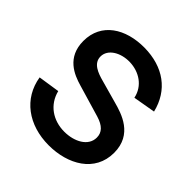

<svg xmlns="http://www.w3.org/2000/svg" viewBox="-197 -885 1051 1051"><g transform="rotate(45 329.0 -359.5)"><path d="M336.5 15C484.5 15 619 -60 619 -209.5C619 -352.5 496 -388.5 426 -407.5L297 -443.5C248.5 -456.5 193 -476 193 -529.5C193 -585.5 256 -623 328 -621.5C402 -619.5 468.5 -577 484 -501L613.5 -523.5C581.5 -657 477.5 -732.5 329.5 -734C183 -735 66.5 -662.5 66.5 -523.5C66.5 -396.5 163 -358 227 -339.5L413 -284.5C467.5 -268 493 -241.5 493 -201.5C493 -135 421 -98 344 -98C257 -98 184.5 -146.5 163.5 -232L38.5 -213C61 -71.5 179 15 336.5 15Z"/></g></svg>

Font: Hauora
Style: Bold
Weight: 700
Designer: Wayne Shih
Foundry: WCYS
Version: Version 1.001;hotconv 1.0.109;makeotfexe 2.5.65596